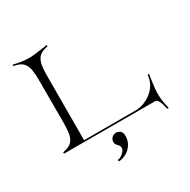

<svg xmlns="http://www.w3.org/2000/svg" viewBox="-215 -970 1412 1424"><g transform="rotate(-30 490.5 -257.5)"><path d="M907 92H919C901 13 901 -9 901 -51C901 -88 919 -197 919 -200H907C899 -78 778 -15 702 -15H256L257 -532C257 -663 258 -736 369 -753V-765C366 -765 257 -747 220 -747C178 -747 156 -747 77 -765V-753C188 -736 189 -665 189 -534V-234C189 -103 188 -32 77 -15V-3L858 -2C883 -2 895 42 907 92ZM403 250C459 250 538 198 538 113C538 99 537 84 527 72C517 61 503 55 489 55C477 55 465 59 455 67C446 75 437 86 437 106C437 140 470 140 470 175C470 202 425 237 398 237Z"/></g></svg>

Font: Cantique Normal
Style: Regular
Weight: 400
Designer: Sébastien Hayez
Foundry: Sébastien Hayez & Ariel Martín Pérez
Version: Version 1.000;hotconv 1.0.109;makeotfexe 2.5.65596